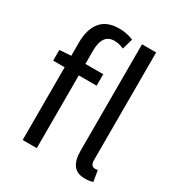

<svg xmlns="http://www.w3.org/2000/svg" viewBox="-192 -934 994 1072"><g transform="rotate(30 305.0 -398.0)"><path d="M107 -630Q107 -713 145.5 -761Q184 -809 265 -809Q290 -809 313 -804Q336 -799 356 -791L336 -722Q305 -736 275 -736Q198 -736 198 -629V-543H313V-469H198V0H107V-469H33V-538L107 -543ZM566 5Q556 9 544 11Q532 13 514 13Q463 13 440 -18.5Q417 -50 417 -108V-796H508V-102Q508 -81 516 -72Q524 -63 534 -63Q538 -63 542 -63Q546 -63 554 -65Z"/></g></svg>

Font: SpoqaHanSans-Regular
Style: Regular
Weight: 400
Designer: [Spoqa Han Sans] Dong-huui Kim \uAE40 \uB3D9 \uD718  Younghwa Kang \uAC15 \uC601 \uD654  [Noto Sans] Ryoko NISHIZUKA \u8
Foundry: Spoqa (http://www.spoqa-han-sans.com)
Version: Version 2.000